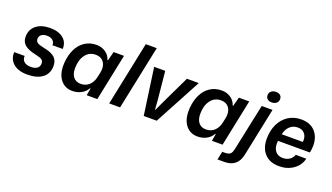

<svg xmlns="http://www.w3.org/2000/svg" viewBox="-77 -1308 3545 2053"><g transform="rotate(20 1696.0 -281.0)"><path d="M12 -168H131Q128 -127 154.5 -103.5Q181 -80 229 -80Q279 -80 304 -99Q329 -118 329 -154Q329 -183 309 -196.5Q289 -210 238 -221Q147 -240 108.5 -274Q70 -308 70 -365Q70 -447 129 -494.5Q188 -542 287 -542Q382 -542 436.5 -498Q491 -454 488 -377H371Q373 -411 348.5 -432Q324 -453 282 -453Q243 -453 220 -435Q197 -417 197 -386Q197 -358 219 -344Q241 -330 300 -318Q383 -302 420.5 -268Q458 -234 458 -171Q458 -85 396 -37.5Q334 10 224 10Q121 10 64.5 -38.5Q8 -87 12 -168Z M554 -212Q554 -233 555 -244Q561 -332 593.5 -399.5Q626 -467 683 -504.5Q740 -542 815 -542Q874 -542 918.5 -511Q963 -480 978 -429H984L1011 -532H1129L1019 0H898L912 -82H906Q882 -38 836.5 -14Q791 10 736 10Q653 10 603.5 -50.5Q554 -111 554 -212ZM941 -224 952 -275Q957 -302 957 -320Q957 -375 926.5 -407.5Q896 -440 842 -440Q769 -440 725.5 -381.5Q682 -323 682 -228Q682 -164 711.5 -128Q741 -92 794 -92Q852 -92 890 -127.5Q928 -163 941 -224Z M1305 -729H1430L1278 0H1154Z M1472 -532H1598L1630 -206L1637 -105H1642L1687 -202L1845 -532H1980L1695 0H1547Z M1979 -212Q1979 -233 1980 -244Q1986 -332 2018.5 -399.5Q2051 -467 2108 -504.5Q2165 -542 2240 -542Q2299 -542 2343.5 -511Q2388 -480 2403 -429H2409L2436 -532H2554L2444 0H2323L2337 -82H2331Q2307 -38 2261.5 -14Q2216 10 2161 10Q2078 10 2028.5 -50.5Q1979 -111 1979 -212ZM2366 -224 2377 -275Q2382 -302 2382 -320Q2382 -375 2351.5 -407.5Q2321 -440 2267 -440Q2194 -440 2150.5 -381.5Q2107 -323 2107 -228Q2107 -164 2136.5 -128Q2166 -92 2219 -92Q2277 -92 2315 -127.5Q2353 -163 2366 -224Z M2467 73H2496Q2537 73 2556 57.5Q2575 42 2584 -2L2696 -532H2819L2704 22Q2673 167 2524 167H2447ZM2715 -662Q2715 -691 2735.5 -708.5Q2756 -726 2790 -726Q2821 -726 2838.5 -710Q2856 -694 2856 -668Q2856 -639 2835.5 -621.5Q2815 -604 2781 -604Q2750 -604 2732.5 -620Q2715 -636 2715 -662Z M2866 -221Q2866 -314 2900.5 -387Q2935 -460 2998.5 -501Q3062 -542 3145 -542Q3246 -542 3302.5 -481.5Q3359 -421 3359 -321Q3359 -283 3350 -241H2987Q2985 -221 2985 -212Q2985 -153 3014.5 -119.5Q3044 -86 3096 -86Q3140 -86 3172 -107.5Q3204 -129 3217 -166L3337 -165Q3317 -85 3249 -37.5Q3181 10 3089 10Q2983 10 2924.5 -52.5Q2866 -115 2866 -221ZM3241 -321Q3242 -328 3242 -340Q3242 -389 3214.5 -418.5Q3187 -448 3139 -448Q3087 -448 3050.5 -415Q3014 -382 3000 -321Z"/></g></svg>

Font: Mona Sans SemiBold
Style: Italic
Weight: 600
Italic angle: -11.7°
Designer: Deni Anggara
Foundry: GitHub
Version: Version 2.000